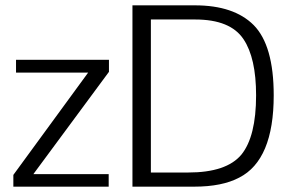

<svg xmlns="http://www.w3.org/2000/svg" viewBox="-20 -699 1098 719"><path d="M40 -427V-475H388V-430L105 -47H387V0H30V-44L310 -427ZM476 -679H710Q856 -679 930 -605Q1005 -529 1005 -342Q1005 -100 876 -34Q812 0 707 0H476ZM545 -626V-53H685Q828 -53 884 -120Q939 -188 939 -342Q939 -482 892 -552Q843 -626 711 -626Z"/></svg>

Font: Pavanam
Style: Regular
Weight: 400
Designer: Tharique Azeez
Foundry: Tharique Azeez
Version: Version 1.86; ttfautohint (v1.3) -l 8 -r 50 -G 200 -x 14 -D 